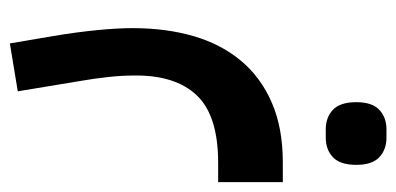

<svg xmlns="http://www.w3.org/2000/svg" viewBox="-287 -126 803 389"><g transform="rotate(-90 114.5 68.5)"><path d="M30 450Q6 450 -9.5 435.5Q-25 421 -25 389Q-25 356 -9.5 341.5Q6 327 30 327H47Q71 327 86.5 341.5Q102 356 102 389Q102 421 86.5 435.5Q71 450 47 450ZM-60 109H-21Q75 109 116 65.5Q157 22 156 -61Q156 -86 153 -113.5Q150 -141 145 -170L124 -297L221 -313L236 -225Q244 -177 248 -136Q252 -95 252 -64Q252 3 236 58.5Q220 114 186.5 154.5Q153 195 101.5 217.5Q50 240 -20 240H-60Z"/></g></svg>

Font: IBM Plex Sans Arabic SmBld
Style: Regular
Weight: 600
Designer: Mike Abbink, Paul van der Laan, Pieter van Rosmalen, Wael Morcos, Khajak Apelian
Foundry: Bold Monday
Version: Version 1.005